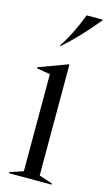

<svg xmlns="http://www.w3.org/2000/svg" viewBox="-117 -789 469 831"><g transform="rotate(15 117.5 -373.5)"><path d="M15 -5 75 -25V-460L15 -470V-475L145 -523H146V-25L206 -5V0H15ZM163 -747H235V-744Q160 -652 89 -590H84Q126 -651 163 -747Z"/></g></svg>

Font: Nyght Serif Light
Style: Regular
Weight: 300
Designer: Maksym Kobuzan
Version: Version 0.410